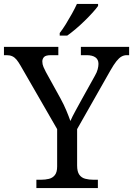

<svg xmlns="http://www.w3.org/2000/svg" viewBox="-25 -951 673 971"><path d="M159 0V-42H182Q204 -42 222.5 -46.5Q241 -51 252.5 -65.5Q264 -80 264 -109V-298L79 -619Q68 -638 58.5 -649.5Q49 -661 37 -666.5Q25 -672 8 -672H-5V-714H270V-672H233Q206 -672 197.5 -662.5Q189 -653 189 -640Q189 -626 195 -612Q201 -598 207 -587L281 -453Q298 -422 310.5 -392Q323 -362 331 -339Q340 -360 357 -391Q374 -422 391 -453L455 -568Q465 -585 469 -600.5Q473 -616 473 -628Q473 -650 457.5 -661Q442 -672 413 -672H384V-714H628V-672H616Q602 -672 589.5 -665Q577 -658 563.5 -641Q550 -624 533 -594L365 -298V-114Q365 -83 376 -67.5Q387 -52 406 -47Q425 -42 447 -42H470V0ZM277 -784Q292 -803 308 -829Q324 -855 339 -882Q354 -909 364 -931H471V-921Q462 -908 444 -888Q426 -868 403.5 -846Q381 -824 358 -804.5Q335 -785 315 -771H277Z"/></svg>

Font: Noto Serif Telugu
Style: Regular
Weight: 400
Designer: Jelle Bosma - Monotype Design Team
Foundry: Monotype Imaging Inc.
Version: Version 2.003